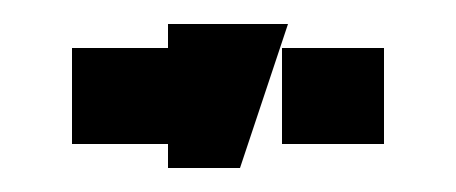

<svg xmlns="http://www.w3.org/2000/svg" viewBox="-20 -750 380 160"><path d="M40 -630V-710H125V-630ZM215 -630V-710H300V-630ZM120 -610V-730H220L180 -610Z"/></svg>

Font: Tektur SemiCondensed
Style: Regular
Weight: 400
Width: 4
Designer: Adam Jagosz
Foundry: Adam Jagosz
Version: Version 1.005;gftools[0.9.30]